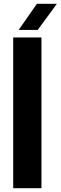

<svg xmlns="http://www.w3.org/2000/svg" viewBox="-20 -999 322 1019"><path d="M50 0V-800H200V0ZM79 -840 176 -979H282L180 -840Z"/></svg>

Font: Big Shoulders Text Thin Black
Style: Regular
Weight: 900
Version: Version 2.002